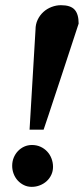

<svg xmlns="http://www.w3.org/2000/svg" viewBox="-20 -707 323 739"><path d="M184.1 -64.9Q184.1 -48.3 177.5 -34.2Q170.9 -20 159.7 -9.8Q148.4 0.5 133.5 6.3Q118.7 12.2 102.1 12.2Q85.9 12.2 72.3 5.6Q58.6 -1 48.3 -12.2Q38.1 -23.4 32.5 -38.1Q26.9 -52.7 26.9 -68.8Q26.9 -85.4 32.7 -99.9Q38.6 -114.3 48.8 -125.2Q59.1 -136.2 73 -142.6Q86.9 -148.9 103 -148.9Q121.1 -148.9 136 -142.1Q150.9 -135.3 161.6 -123.8Q172.4 -112.3 178.2 -96.9Q184.1 -81.5 184.1 -64.9ZM282.7 -616.2Q257.3 -538.6 232.9 -464.4Q222.7 -432.6 211.2 -398.4Q199.7 -364.3 188.7 -330.6Q177.7 -296.9 167.2 -265.4Q156.7 -233.9 147.9 -208H93.8L116.7 -592.8Q116.7 -613.8 125 -631.1Q133.3 -648.4 147 -660.9Q160.6 -673.3 178.5 -680.2Q196.3 -687 214.8 -687Q251.5 -687 267.1 -669.9Q282.7 -652.8 282.7 -616.2Z"/></svg>

Font: Charis SIL
Style: Bold Italic
Weight: 700
Italic angle: -11°
Foundry: SIL International
Version: Version 4.112